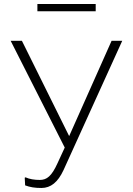

<svg xmlns="http://www.w3.org/2000/svg" viewBox="-20 -925 661 955"><path d="M89 -722H33L302 -191L266 -113C237 -49 213 -30 178 -30C152 -30 126 -34 107 -43L103 -41L105 -3C129 6 153 10 186 10C233 10 268 -19 296 -79L588 -722H535L324 -248ZM456 -869V-905H166V-869Z"/></svg>

Font: Perun ExtraLight
Style: Regular
Weight: 200
Foundry: Copyright (c) Stefan Peev, Context Ltd, 2016
Version: Version 1.089